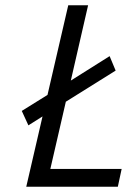

<svg xmlns="http://www.w3.org/2000/svg" viewBox="-20 -712 484 732"><path d="M429.2 0H80.1L142.1 -268.1L87.9 -233.9V-234.9L63 -289.1L161.1 -350.1L240.2 -691.9H315.9L250 -404.8L397.9 -498L420.9 -442.9L231 -324.2L171.9 -67.9H443.8Z"/></svg>

Font: TitilliumWeb-Italic
Style: Italic
Weight: 400
Italic angle: -13°
Version: Version 1.001;PS 57.000;hotconv 1.0.70;makeotf.lib2.5.55311